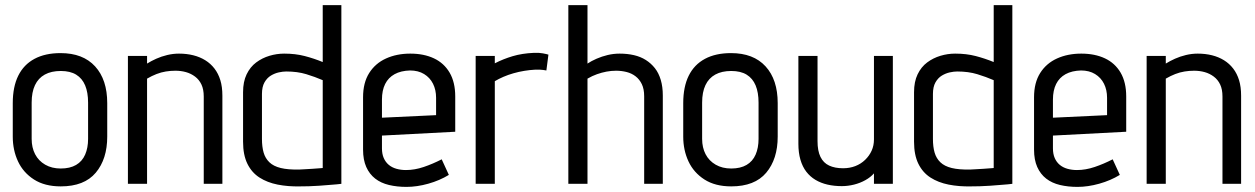

<svg xmlns="http://www.w3.org/2000/svg" viewBox="-20 -720 4917 752"><path d="M400 -185V-316Q400 -408 352.5 -460Q305 -512 217 -512Q157 -512 115 -489.5Q73 -467 51.5 -423.5Q30 -380 30 -316V-185Q30 -132 50.5 -88Q71 -44 113 -17Q155 10 218 10Q310 10 355 -43.5Q400 -97 400 -185ZM325 -318V-176Q325 -141 313.5 -114.5Q302 -88 278 -74Q254 -60 218 -60Q183 -60 157 -75Q131 -90 117.5 -116Q104 -142 104 -176V-318Q104 -359 117 -386.5Q130 -414 155.5 -428Q181 -442 218 -442Q255 -442 278.5 -427.5Q302 -413 313.5 -385.5Q325 -358 325 -318Z M778 -342V0H851V-345Q851 -380 843 -406Q835 -432 820 -451.5Q805 -471 784 -484Q763 -497 737 -503.5Q711 -510 681 -510Q658 -510 635 -504.5Q612 -499 592 -490Q572 -481 556 -471V-501H481V0H556V-412Q575 -423 593 -430Q611 -437 629.5 -440Q648 -443 667 -443Q689 -443 708.5 -437.5Q728 -432 744 -420Q760 -408 769 -389Q778 -370 778 -342Z M1317 0V-700H1244V-477Q1210 -491 1173.5 -500.5Q1137 -510 1093 -510Q1064 -510 1035.5 -501.5Q1007 -493 983.5 -475.5Q960 -458 946 -429Q932 -400 932 -359V-165Q932 -113 949 -78.5Q966 -44 996.5 -24.5Q1027 -5 1067.5 3Q1108 11 1154 10Q1170 10 1189.5 9.5Q1209 9 1229.5 7.5Q1250 6 1268 4.5Q1286 3 1299 2Q1312 1 1317 0ZM1244 -406V-62Q1244 -62 1239 -61.5Q1234 -61 1225.5 -60.5Q1217 -60 1205.5 -59Q1194 -58 1180.5 -57.5Q1167 -57 1153 -56Q1108 -55 1079.5 -62Q1051 -69 1035 -84.5Q1019 -100 1012.5 -122.5Q1006 -145 1006 -176V-352Q1006 -380 1016 -397.5Q1026 -415 1041 -424Q1056 -433 1072 -436.5Q1088 -440 1101 -440Q1145 -440 1179.5 -429.5Q1214 -419 1244 -406Z M1476 -139V-189L1763 -204V-342Q1763 -398 1741 -435.5Q1719 -473 1679.5 -491.5Q1640 -510 1587 -510Q1534 -510 1492 -491Q1450 -472 1426 -434Q1402 -396 1402 -339V-134Q1402 -94 1414.5 -66Q1427 -38 1449.5 -20.5Q1472 -3 1503.5 4.5Q1535 12 1572 12Q1613 12 1657.5 -0.5Q1702 -13 1738 -35L1710 -96Q1675 -78 1639.5 -66Q1604 -54 1570 -54Q1550 -54 1532.5 -59Q1515 -64 1502.5 -74.5Q1490 -85 1483 -101Q1476 -117 1476 -139ZM1688 -337V-269L1476 -259V-330Q1476 -366 1488.5 -391Q1501 -416 1525.5 -429.5Q1550 -443 1586 -444Q1618 -444 1641 -430Q1664 -416 1676 -392Q1688 -368 1688 -337Z M2120 -444 2128 -506Q2122 -508 2106.5 -511Q2091 -514 2071 -513Q2025 -511 1988 -500Q1951 -489 1918 -472V-501H1843V0H1918V-402Q1933 -411 1951.5 -419Q1970 -427 1991 -433Q2012 -439 2033.5 -442.5Q2055 -446 2074 -447Q2095 -448 2107.5 -446Q2120 -444 2120 -444Z M2281 -471V-700H2206V0H2281V-412Q2300 -423 2318.5 -429.5Q2337 -436 2355.5 -439.5Q2374 -443 2393 -443Q2414 -443 2434 -438Q2454 -433 2469.5 -421Q2485 -409 2494 -390Q2503 -371 2503 -343V0H2576V-346Q2576 -380 2568 -407Q2560 -434 2545 -453Q2530 -472 2509.5 -485Q2489 -498 2463 -504Q2437 -510 2407 -510Q2383 -510 2360 -504.5Q2337 -499 2316.5 -490Q2296 -481 2281 -471Z M3026 -185V-316Q3026 -408 2978.5 -460Q2931 -512 2843 -512Q2783 -512 2741 -489.5Q2699 -467 2677.5 -423.5Q2656 -380 2656 -316V-185Q2656 -132 2676.5 -88Q2697 -44 2739 -17Q2781 10 2844 10Q2936 10 2981 -43.5Q3026 -97 3026 -185ZM2951 -318V-176Q2951 -141 2939.5 -114.5Q2928 -88 2904 -74Q2880 -60 2844 -60Q2809 -60 2783 -75Q2757 -90 2743.5 -116Q2730 -142 2730 -176V-318Q2730 -359 2743 -386.5Q2756 -414 2781.5 -428Q2807 -442 2844 -442Q2881 -442 2904.5 -427.5Q2928 -413 2939.5 -385.5Q2951 -358 2951 -318Z M3403 -41V0H3477V-501H3403V-174Q3403 -150 3394 -130Q3385 -110 3368.5 -94Q3352 -78 3330 -69.5Q3308 -61 3282 -61Q3250 -61 3227.5 -71.5Q3205 -82 3193.5 -105.5Q3182 -129 3182 -167V-501H3107V-157Q3107 -122 3115 -94.5Q3123 -67 3138 -47.5Q3153 -28 3174 -15.5Q3195 -3 3221 3Q3247 9 3277 9Q3301 9 3325 3Q3349 -3 3369.5 -14.5Q3390 -26 3403 -41Z M3945 0V-700H3872V-477Q3838 -491 3801.5 -500.5Q3765 -510 3721 -510Q3692 -510 3663.5 -501.5Q3635 -493 3611.5 -475.5Q3588 -458 3574 -429Q3560 -400 3560 -359V-165Q3560 -113 3577 -78.5Q3594 -44 3624.5 -24.5Q3655 -5 3695.5 3Q3736 11 3782 10Q3798 10 3817.5 9.5Q3837 9 3857.5 7.5Q3878 6 3896 4.5Q3914 3 3927 2Q3940 1 3945 0ZM3872 -406V-62Q3872 -62 3867 -61.5Q3862 -61 3853.5 -60.5Q3845 -60 3833.5 -59Q3822 -58 3808.5 -57.5Q3795 -57 3781 -56Q3736 -55 3707.5 -62Q3679 -69 3663 -84.5Q3647 -100 3640.5 -122.5Q3634 -145 3634 -176V-352Q3634 -380 3644 -397.5Q3654 -415 3669 -424Q3684 -433 3700 -436.5Q3716 -440 3729 -440Q3773 -440 3807.5 -429.5Q3842 -419 3872 -406Z M4104 -139V-189L4391 -204V-342Q4391 -398 4369 -435.5Q4347 -473 4307.5 -491.5Q4268 -510 4215 -510Q4162 -510 4120 -491Q4078 -472 4054 -434Q4030 -396 4030 -339V-134Q4030 -94 4042.5 -66Q4055 -38 4077.5 -20.5Q4100 -3 4131.5 4.5Q4163 12 4200 12Q4241 12 4285.5 -0.5Q4330 -13 4366 -35L4338 -96Q4303 -78 4267.5 -66Q4232 -54 4198 -54Q4178 -54 4160.5 -59Q4143 -64 4130.5 -74.5Q4118 -85 4111 -101Q4104 -117 4104 -139ZM4316 -337V-269L4104 -259V-330Q4104 -366 4116.5 -391Q4129 -416 4153.5 -429.5Q4178 -443 4214 -444Q4246 -444 4269 -430Q4292 -416 4304 -392Q4316 -368 4316 -337Z M4768 -342V0H4841V-345Q4841 -380 4833 -406Q4825 -432 4810 -451.5Q4795 -471 4774 -484Q4753 -497 4727 -503.5Q4701 -510 4671 -510Q4648 -510 4625 -504.5Q4602 -499 4582 -490Q4562 -481 4546 -471V-501H4471V0H4546V-412Q4565 -423 4583 -430Q4601 -437 4619.5 -440Q4638 -443 4657 -443Q4679 -443 4698.5 -437.5Q4718 -432 4734 -420Q4750 -408 4759 -389Q4768 -370 4768 -342Z"/></svg>

Font: Advent Pro Medium
Style: Regular
Weight: 500
Designer: VivaRado, Andreas Kalpakidis
Foundry: VivaRado, Andreas Kalpakidis
Version: Version 3.000